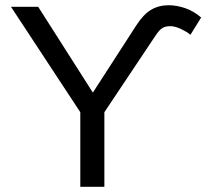

<svg xmlns="http://www.w3.org/2000/svg" viewBox="-20 -714 812 734"><path d="M625 -694Q655 -694 687.5 -683Q720 -672 749 -647L708 -581Q695 -592 672 -603Q649 -614 631 -614Q613 -614 601 -607Q589 -600 574 -577L379 -285V0H287V-285L22 -688H126L335 -360L501 -617Q528 -659 557.5 -676.5Q587 -694 625 -694Z"/></svg>

Font: Libra Sans
Style: Regular
Weight: 400
Foundry: Context Ltd
Version: Version 1.000; ttfautohint (v1.3)